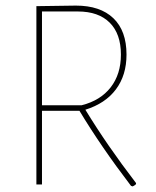

<svg xmlns="http://www.w3.org/2000/svg" viewBox="-20 -659 558 686"><path d="M251 -639Q338 -639 385 -594Q432 -549 432 -464Q432 -390 394 -339.5Q356 -289 285 -267Q363 -139 466 -5V-1Q461 4 454 7L448 5Q341 -135 264 -263H130V0H110V-637ZM258 -618H130V-283H272Q339 -300 375.5 -347Q412 -394 412 -464Q412 -538 372 -578Q332 -618 258 -618Z"/></svg>

Font: Alegreya Sans SC Thin
Style: Regular
Weight: 100
Designer: Juan Pablo del Peral
Foundry: Huerta Tipografica
Version: Version 2.007